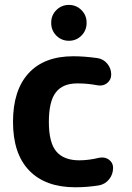

<svg xmlns="http://www.w3.org/2000/svg" viewBox="-20 -791 548 800"><path d="M193.4 -695.3V-697.3Q193.4 -727.5 214.8 -749Q236.3 -770.5 267.1 -770.5Q297.9 -770.5 319.3 -749Q340.8 -727.5 340.8 -697.3V-695.3Q340.8 -664.1 319.3 -642.6Q297.9 -621.1 267.1 -621.1Q236.3 -621.1 214.8 -642.6Q193.4 -664.1 193.4 -695.3ZM285.2 -556.6Q332 -556.6 386.7 -548.8Q411.1 -544.9 427.2 -525.4Q443.4 -505.9 443.4 -480.5Q443.4 -458 425.8 -444.3Q413.1 -434.6 396.5 -434.6Q391.6 -434.6 386.7 -435.5Q344.7 -443.4 306.6 -443.4Q303.7 -443.4 300.8 -443.4Q241.2 -443.4 212.4 -405.8Q183.6 -368.2 183.6 -283.2Q183.6 -196.3 214.8 -159.7Q246.1 -123 310.5 -123Q349.6 -123 393.6 -133.8Q400.4 -134.8 406.2 -134.8Q420.9 -134.8 433.6 -126Q451.2 -113.3 451.2 -91.8Q451.2 -64.5 434.6 -43.9Q418 -23.4 392.6 -18.6Q342.8 -10.7 293.9 -10.7Q168.9 -10.7 101.6 -80.6Q34.2 -150.4 34.2 -283.2Q34.2 -415 99.1 -485.8Q164.1 -556.6 285.2 -556.6Z"/></svg>

Font: Gen Jyuu GothicX Bold
Style: Bold
Weight: 700
Designer: Ryoko NISHIZUKA (kana &amp; ideographs); Paul D. Hunt (Latin, Greek &amp; Cyrillic); Wenlong ZHANG (bopomofo); Sandoll C
Version: Version 1.058.20140828